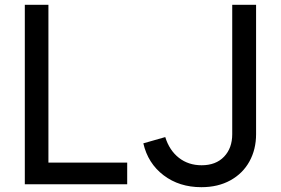

<svg xmlns="http://www.w3.org/2000/svg" viewBox="-20 -765 1165 797"><path d="M83 -745H181V-90H508V0H83ZM575 -170 666 -196Q683 -141 722.5 -110Q762 -79 817 -79Q876 -79 910 -114.5Q944 -150 944 -208V-745H1043V-208Q1043 -145 1015.5 -95Q988 -45 936.5 -16.5Q885 12 816 12Q724 12 659 -37.5Q594 -87 575 -170Z"/></svg>

Font: Evergrow Sans 
Style: Medium
Weight: 500
Foundry: 10Web
Version: Version 1.000